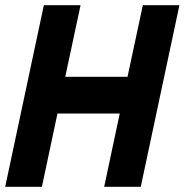

<svg xmlns="http://www.w3.org/2000/svg" viewBox="-32 -720 712 740"><path d="M-12 0 137 -700H278.5L219.5 -424H459.5L518.5 -700H659.5L510.5 0H369.5L429.5 -282.5H189.5L129.5 0ZM73.5 -71H73L133 -353.5H516L456 -71H455.5L574.5 -629.5H575L516 -353.5H133L192 -629.5H192.5Z"/></svg>

Font: Tourney Thin Black
Style: Italic
Weight: 900
Italic angle: -12°
Version: Version 1.015